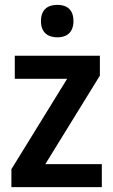

<svg xmlns="http://www.w3.org/2000/svg" viewBox="-20 -772 468 792"><path d="M217 -752C177 -752 149 -733 149 -685C149 -638 177 -618 217 -618C255 -618 283 -638 283 -685C283 -732 256 -752 217 -752ZM400 0V-95H167L392 -460V-542H41V-447H257L27 -74V0Z"/></svg>

Font: Noto Sans Kannada SemiCondensed SemiBold
Style: Regular
Weight: 600
Width: 4
Designer: Jelle Bosma - Monotype Design Team
Foundry: Monotype Imaging Inc.
Version: Version 2.005